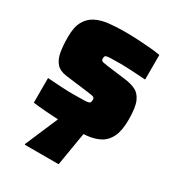

<svg xmlns="http://www.w3.org/2000/svg" viewBox="-171 -623 843 919"><g transform="rotate(30 251.0 -164.0)"><path d="M264 8Q229 8 188.5 6Q148 4 110 1Q72 -2 42 -6V-142Q80 -139 119 -137Q158 -135 181 -135Q230 -135 250.5 -136Q271 -137 275.5 -142.5Q280 -148 280 -159Q280 -168 274 -172Q268 -176 231 -180L112 -195Q75 -200 56.5 -221.5Q38 -243 32 -278.5Q26 -314 26 -361Q26 -415 43.5 -446.5Q61 -478 91.5 -493.5Q122 -509 163 -513.5Q204 -518 250 -518Q286 -518 323.5 -516Q361 -514 394 -511Q427 -508 448 -504V-368Q406 -371 368 -373Q330 -375 314 -375Q270 -375 250.5 -374Q231 -373 226.5 -369Q222 -365 222 -356Q222 -345 227.5 -341.5Q233 -338 265 -334L366 -321Q398 -317 423 -305Q448 -293 462 -261Q476 -229 476 -163Q476 -102 459.5 -67.5Q443 -33 413.5 -17Q384 -1 346 3.5Q308 8 264 8ZM105 190V185L192 -18H326V-13L292 190Z"/></g></svg>

Font: Saira Black
Style: Regular
Weight: 900
Designer: Hector Gatti with collaboration of the Omnibus-Type team
Foundry: Omnibus-Type
Version: Version 1.100; ttfautohint (v1.8.3)